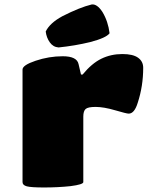

<svg xmlns="http://www.w3.org/2000/svg" viewBox="-20 -829 656 853"><path d="M350.1 -311V-20Q350.1 -9.3 293 -2Q237.3 3.9 175.8 3.9Q118.2 3.9 99.1 -1.2Q80.1 -6.3 80.1 -20V-520Q80.1 -539.6 138.2 -559.1Q197.3 -579.1 258.8 -579.1Q321.8 -579.1 329.1 -543.9L339.8 -498H347.2Q387.7 -547.4 430.2 -568.1Q472.7 -588.9 523.9 -588.9Q570.8 -588.9 593.5 -572.5Q616.2 -556.2 616.2 -527.8Q616.2 -446.3 591.8 -372.1Q577.1 -324.2 551.8 -324.2Q542 -324.2 492.2 -338.9Q440.9 -354 404.8 -354Q370.6 -354 360.4 -344.7Q350.1 -335.4 350.1 -311ZM387.2 -809.1Q411.1 -812.5 435.1 -775.9Q460.4 -733.9 466.8 -681.2Q451.7 -660.6 380.9 -642.1Q312.5 -625.5 240.2 -618.2Q215.8 -620.1 201.2 -640.9Q186.5 -661.6 183.1 -689Q201.2 -726.6 256.8 -756.8Q334.5 -796.4 387.2 -809.1Z"/></svg>

Font: GGS TheRock Black
Style: Regular
Weight: 900
Designer: Rodrigo Fuenzalida (2012); Goodgame Studios (2014)
Foundry: Rodrigo Fuenzalida,2012;  GGS,2014
Version: Version 1.002 | FøM Mod